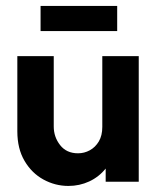

<svg xmlns="http://www.w3.org/2000/svg" viewBox="-20 -603 526 637"><path d="M206.9 13.9Q163.2 13.9 124.3 -7.3Q85.4 -28.5 61.5 -69.1Q37.5 -109.7 37.5 -167.4V-416.7H158.3V-183.3Q158.3 -148.6 179.5 -121.5Q200.7 -94.4 238.9 -94.4Q259.7 -94.4 278.1 -104.5Q296.5 -114.6 308 -134Q319.4 -153.5 319.4 -181.9V-416.7H440.3V0H330.6V-43.8Q308.3 -16 276 -1Q243.8 13.9 206.9 13.9ZM114.6 -500V-583.3H368.8V-500Z"/></svg>

Font: Afacad Flux
Style: Bold
Weight: 700
Designer: Kristian Moeller
Foundry: Dicotype
Version: Version 1.100